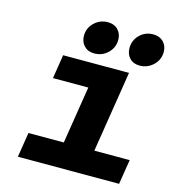

<svg xmlns="http://www.w3.org/2000/svg" viewBox="-106 -802 813 892"><g transform="rotate(15 300.0 -356.0)"><path d="M278.8 -555.2Q248.5 -555.2 230.2 -574.2Q211.9 -593.3 211.9 -623Q211.9 -659.7 239 -685.8Q266.1 -711.9 304.2 -711.9Q334.5 -711.9 352.8 -693.1Q371.1 -674.3 371.1 -645Q371.1 -607.4 344.2 -581.3Q317.4 -555.2 278.8 -555.2ZM497.1 -555.2Q466.8 -555.2 449 -574Q431.2 -592.8 431.2 -622.1Q431.2 -659.7 457.5 -685.8Q483.9 -711.9 522 -711.9Q552.7 -711.9 571.3 -693.1Q589.8 -674.3 589.8 -645Q589.8 -607.9 562.5 -581.5Q535.2 -555.2 497.1 -555.2ZM61 0 80.1 -119.1H250L293.9 -395H124L142.1 -509.8H459L397 -119.1H566.9L547.9 0Z"/></g></svg>

Font: Office Code Pro D Bold Italic
Style: Regular
Weight: 700
Italic angle: -9°
Designer: Nathan Rutzky & Paul D. Hunt
Foundry: Adobe Systems Incorporated
Version: Version 1.004;PS 001.004;hotconv 1.0.70;makeotf.lib2.5.58329